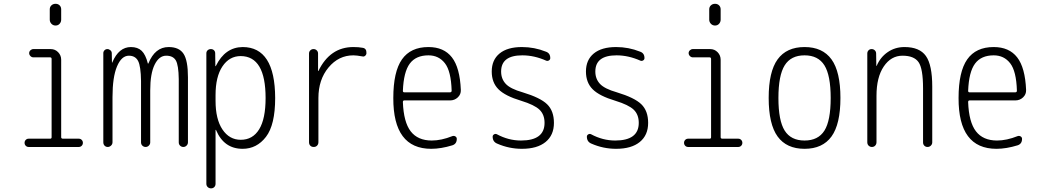

<svg xmlns="http://www.w3.org/2000/svg" viewBox="-20 -780 5540 1019"><path d="M131.8 0Q123 0 116.7 -6.3Q110.4 -12.7 110.4 -22Q110.4 -31.2 116.7 -37.6Q123 -43.9 131.8 -43.9H246.1Q253.9 -43.9 253.9 -51.8V-466.8Q253.9 -475.6 246.1 -475.6H157.2Q148.4 -475.6 141.6 -482.4Q134.8 -489.3 134.8 -498Q134.8 -506.8 141.6 -513.2Q148.4 -519.5 157.2 -519.5H249Q272.5 -519.5 288.6 -502.9Q304.7 -486.3 304.7 -462.9V-51.8Q304.7 -43.9 314.5 -43.9H398.4Q407.2 -43.9 413.6 -37.6Q419.9 -31.2 419.9 -22Q419.9 -12.7 413.6 -6.3Q407.2 0 398.4 0ZM244.1 -730.5Q244.1 -743.2 252.9 -751.5Q261.7 -759.8 274.9 -759.8Q288.1 -759.8 296.4 -751.5Q304.7 -743.2 304.7 -730.5V-675.8Q304.7 -663.1 296.4 -653.8Q288.1 -644.5 274.9 -644.5Q261.7 -644.5 252.9 -653.8Q244.1 -663.1 244.1 -675.8Z M528.3 -25.4V-498Q528.3 -506.8 534.7 -513.2Q541 -519.5 549.8 -519.5Q558.6 -519.5 565.9 -513.2Q573.2 -506.8 573.2 -498L574.2 -448.2Q574.2 -447.3 575.2 -447.3Q576.2 -447.3 576.2 -449.2Q610.4 -530.3 674.8 -530.3Q710.9 -530.3 731.9 -510.3Q752.9 -490.2 764.6 -443.4Q764.6 -442.4 766.6 -442.4Q767.6 -442.4 767.6 -443.4Q802.7 -530.3 875 -530.3Q930.7 -530.3 954.1 -494.6Q977.5 -459 977.5 -370.1V-24.4Q977.5 -14.6 970.2 -7.3Q962.9 0 953.1 0Q943.4 0 936 -6.8Q928.7 -13.7 928.7 -24.4V-360.4Q927.7 -434.6 913.1 -459.5Q898.4 -484.4 862.3 -484.4Q824.2 -484.4 800.8 -437Q777.3 -389.6 777.3 -299.8V-24.4Q777.3 -14.6 770 -7.3Q762.7 0 752.9 0Q743.2 0 735.8 -6.8Q728.5 -13.7 728.5 -24.4V-349.6Q727.5 -428.7 712.9 -456.5Q698.2 -484.4 664.1 -484.4Q625 -484.4 601.1 -427.7Q577.1 -371.1 577.1 -264.6V-25.4Q577.1 -14.6 569.3 -7.3Q561.5 0 551.8 0Q542 0 535.2 -6.8Q528.3 -13.7 528.3 -25.4Z M1124 -275.4V-245.1Q1124 -147.5 1160.6 -92.8Q1197.3 -38.1 1257.8 -38.1Q1321.3 -38.1 1355.5 -93.8Q1389.6 -149.4 1389.6 -259.8Q1389.6 -481.4 1257.8 -482.4Q1197.3 -482.4 1160.6 -427.7Q1124 -373 1124 -275.4ZM1075.2 195.3V-497.1Q1075.2 -506.8 1082 -513.2Q1088.9 -519.5 1099.1 -519.5Q1109.4 -519.5 1115.7 -513.2Q1122.1 -506.8 1122.1 -497.1L1123 -429.7Q1123 -428.7 1124 -428.7Q1126 -428.7 1126 -430.7Q1174.8 -529.3 1267.6 -530.3Q1439.5 -530.3 1440.4 -259.8Q1440.4 -117.2 1391.6 -53.7Q1342.8 9.8 1267.6 9.8Q1168.9 9.8 1127 -88.9Q1127 -90.8 1126 -90.8Q1124 -90.8 1124 -89.8V195.3Q1124 206.1 1117.2 212.9Q1110.4 219.7 1100.1 219.7Q1089.8 219.7 1082.5 212.9Q1075.2 206.1 1075.2 195.3Z M1620.1 -25.4V-496.1Q1620.1 -505.9 1627 -512.7Q1633.8 -519.5 1644 -519.5Q1654.3 -519.5 1661.1 -512.7Q1668 -505.9 1668 -496.1V-403.3H1668.9H1669.9Q1731.4 -530.3 1855.5 -530.3Q1883.8 -530.3 1904.3 -526.4Q1925.8 -523.4 1924.8 -498Q1924.8 -490.2 1918.5 -484.4Q1912.1 -478.5 1904.3 -480.5Q1872.1 -486.3 1855.5 -486.3Q1777.3 -486.3 1723.6 -421.9Q1669.9 -357.4 1669.9 -259.8V-25.4Q1669.9 -14.6 1663.1 -7.3Q1656.2 0 1645 0Q1633.8 0 1627 -6.8Q1620.1 -13.7 1620.1 -25.4Z M2253.9 -486.3Q2187.5 -486.3 2154.8 -442.4Q2122.1 -398.4 2118.2 -297.9Q2118.2 -290 2126 -290H2368.2Q2377 -290 2377 -298.8Q2374 -402.3 2341.3 -444.3Q2308.6 -486.3 2253.9 -486.3ZM2268.6 9.8Q2066.4 9.8 2067.4 -259.8Q2067.4 -399.4 2113.3 -464.8Q2159.2 -530.3 2253.9 -530.3Q2335.9 -530.3 2378.4 -475.6Q2420.9 -420.9 2425.8 -302.7Q2426.8 -279.3 2409.7 -263.2Q2392.6 -247.1 2369.1 -247.1H2126Q2118.2 -247.1 2118.2 -238.3Q2122.1 -131.8 2159.7 -83Q2197.3 -34.2 2271.5 -34.2Q2322.3 -34.2 2380.9 -57.6Q2388.7 -60.5 2396.5 -56.2Q2404.3 -51.8 2404.3 -43Q2404.3 -16.6 2380.9 -8.8Q2320.3 9.8 2268.6 9.8Z M2746.1 -245.1Q2661.1 -270.5 2625.5 -306.2Q2589.8 -341.8 2589.8 -400.4Q2589.8 -461.9 2631.3 -496.1Q2672.9 -530.3 2750 -530.3Q2816.4 -530.3 2877 -505.9Q2900.4 -498 2900.4 -471.7Q2900.4 -463.9 2893.6 -459.5Q2886.7 -455.1 2878.9 -458Q2815.4 -486.3 2752 -486.3Q2639.6 -486.3 2639.6 -400.4Q2639.6 -361.3 2664.1 -335Q2688.5 -308.6 2753.9 -290Q2847.7 -261.7 2883.8 -226.6Q2919.9 -191.4 2919.9 -127.9Q2919.9 -62.5 2875.5 -26.4Q2831.1 9.8 2750 9.8Q2681.6 9.8 2619.1 -17.6Q2594.7 -27.3 2594.7 -54.7Q2594.7 -62.5 2602.1 -66.9Q2609.4 -71.3 2617.2 -67.4Q2678.7 -34.2 2745.1 -34.2Q2870.1 -34.2 2870.1 -127.9Q2870.1 -171.9 2843.3 -197.8Q2816.4 -223.6 2746.1 -245.1Z M3246.1 -245.1Q3161.1 -270.5 3125.5 -306.2Q3089.8 -341.8 3089.8 -400.4Q3089.8 -461.9 3131.3 -496.1Q3172.9 -530.3 3250 -530.3Q3316.4 -530.3 3377 -505.9Q3400.4 -498 3400.4 -471.7Q3400.4 -463.9 3393.6 -459.5Q3386.7 -455.1 3378.9 -458Q3315.4 -486.3 3252 -486.3Q3139.6 -486.3 3139.6 -400.4Q3139.6 -361.3 3164.1 -335Q3188.5 -308.6 3253.9 -290Q3347.7 -261.7 3383.8 -226.6Q3419.9 -191.4 3419.9 -127.9Q3419.9 -62.5 3375.5 -26.4Q3331.1 9.8 3250 9.8Q3181.6 9.8 3119.1 -17.6Q3094.7 -27.3 3094.7 -54.7Q3094.7 -62.5 3102.1 -66.9Q3109.4 -71.3 3117.2 -67.4Q3178.7 -34.2 3245.1 -34.2Q3370.1 -34.2 3370.1 -127.9Q3370.1 -171.9 3343.3 -197.8Q3316.4 -223.6 3246.1 -245.1Z M3631.8 0Q3623 0 3616.7 -6.3Q3610.4 -12.7 3610.4 -22Q3610.4 -31.2 3616.7 -37.6Q3623 -43.9 3631.8 -43.9H3746.1Q3753.9 -43.9 3753.9 -51.8V-466.8Q3753.9 -475.6 3746.1 -475.6H3657.2Q3648.4 -475.6 3641.6 -482.4Q3634.8 -489.3 3634.8 -498Q3634.8 -506.8 3641.6 -513.2Q3648.4 -519.5 3657.2 -519.5H3749Q3772.5 -519.5 3788.6 -502.9Q3804.7 -486.3 3804.7 -462.9V-51.8Q3804.7 -43.9 3814.5 -43.9H3898.4Q3907.2 -43.9 3913.6 -37.6Q3919.9 -31.2 3919.9 -22Q3919.9 -12.7 3913.6 -6.3Q3907.2 0 3898.4 0ZM3744.1 -730.5Q3744.1 -743.2 3752.9 -751.5Q3761.7 -759.8 3774.9 -759.8Q3788.1 -759.8 3796.4 -751.5Q3804.7 -743.2 3804.7 -730.5V-675.8Q3804.7 -663.1 3796.4 -653.8Q3788.1 -644.5 3774.9 -644.5Q3761.7 -644.5 3752.9 -653.8Q3744.1 -663.1 3744.1 -675.8Z M4355.5 -433.1Q4322.3 -486.3 4250 -486.3Q4177.7 -486.3 4144.5 -433.1Q4111.3 -379.9 4111.3 -259.8Q4111.3 -139.6 4144.5 -86.9Q4177.7 -34.2 4250 -34.2Q4322.3 -34.2 4355.5 -86.9Q4388.7 -139.6 4388.7 -259.8Q4388.7 -379.9 4355.5 -433.1ZM4393.1 -55.7Q4345.7 9.8 4250 9.8Q4154.3 9.8 4106.9 -55.7Q4059.6 -121.1 4059.6 -260.3Q4059.6 -399.4 4106.9 -464.8Q4154.3 -530.3 4250 -530.3Q4345.7 -530.3 4393.1 -464.8Q4440.4 -399.4 4440.4 -260.3Q4440.4 -121.1 4393.1 -55.7Z M4607.4 0Q4597.7 0 4590.3 -6.8Q4583 -13.7 4583 -25.4V-496.1Q4583 -505.9 4589.4 -512.7Q4595.7 -519.5 4606 -519.5Q4616.2 -519.5 4623 -512.7Q4629.9 -505.9 4629.9 -496.1L4630.9 -430.7Q4630.9 -429.7 4631.8 -429.7Q4632.8 -429.7 4632.8 -430.7Q4652.3 -476.6 4691.4 -503.4Q4730.5 -530.3 4780.3 -530.3Q4860.4 -530.3 4894 -482.9Q4927.7 -435.5 4927.7 -320.3V-24.4Q4927.7 -14.6 4920.4 -7.3Q4913.1 0 4902.8 0Q4892.6 0 4885.7 -6.8Q4878.9 -13.7 4878.9 -24.4V-310.5Q4878.9 -416 4855 -450.2Q4831.1 -484.4 4770 -484.4Q4709 -484.4 4670.4 -427.2Q4631.8 -370.1 4631.8 -271.5V-25.4Q4631.8 -14.6 4625 -7.3Q4618.2 0 4607.4 0Z M5253.9 -486.3Q5187.5 -486.3 5154.8 -442.4Q5122.1 -398.4 5118.2 -297.9Q5118.2 -290 5126 -290H5368.2Q5377 -290 5377 -298.8Q5374 -402.3 5341.3 -444.3Q5308.6 -486.3 5253.9 -486.3ZM5268.6 9.8Q5066.4 9.8 5067.4 -259.8Q5067.4 -399.4 5113.3 -464.8Q5159.2 -530.3 5253.9 -530.3Q5335.9 -530.3 5378.4 -475.6Q5420.9 -420.9 5425.8 -302.7Q5426.8 -279.3 5409.7 -263.2Q5392.6 -247.1 5369.1 -247.1H5126Q5118.2 -247.1 5118.2 -238.3Q5122.1 -131.8 5159.7 -83Q5197.3 -34.2 5271.5 -34.2Q5322.3 -34.2 5380.9 -57.6Q5388.7 -60.5 5396.5 -56.2Q5404.3 -51.8 5404.3 -43Q5404.3 -16.6 5380.9 -8.8Q5320.3 9.8 5268.6 9.8Z"/></svg>

Font: Rounded-X Mgen+ 2m light
Style: Regular
Weight: 200
Designer: [Source Han Sans]
Ryoko NISHIZUKA  (kana & ideographs); Paul D. Hunt (Latin, Greek & Cyrillic); Wenlong ZHANG  (bopomofo
Version: Version 1.059.20150602